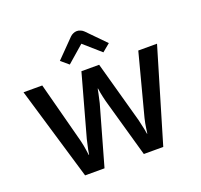

<svg xmlns="http://www.w3.org/2000/svg" viewBox="-129 -899 1093 1044"><g transform="rotate(-20 417.5 -376.5)"><path d="M803.7 -539.1Q776.4 -539.1 695.3 -539.1Q671.9 -450.2 601.6 -182.6Q594.7 -154.3 590.8 -126Q586.9 -97.7 586.9 -97.7Q585.9 -97.7 585 -97.7Q585 -97.7 580.1 -126Q574.2 -154.3 567.4 -182.6Q534.2 -301.8 468.8 -539.1Q456.1 -539.1 417 -539.1Q404.3 -539.1 366.2 -539.1Q341.8 -450.2 267.6 -182.6Q260.7 -154.3 254.9 -126Q250 -97.7 250 -97.7Q249 -97.7 248 -97.7Q248 -97.7 244.1 -126Q240.2 -154.3 233.4 -182.6Q202.1 -301.8 139.6 -539.1Q112.3 -539.1 31.2 -539.1Q71.3 -404.3 191.4 0Q219.7 0 303.7 0Q328.1 -85.9 400.4 -341.8Q407.2 -369.1 412.1 -394.5Q417 -419.9 417 -419.9Q418 -419.9 418.9 -419.9Q418.9 -419.9 422.9 -394.5Q427.7 -369.1 434.6 -341.8Q466.8 -227.5 531.2 0Q559.6 0 643.6 0Q683.6 -134.8 803.7 -539.1ZM558.6 -631.8Q533.2 -658.2 457 -735.4Q448.2 -744.1 438.5 -748Q428.7 -752.9 417 -752.9Q405.3 -752.9 395.5 -748Q385.7 -744.1 377 -735.4Q342.8 -700.2 275.4 -631.8Q286.1 -623 319.3 -594.7Q343.8 -616.2 417 -679.7Q441.4 -659.2 513.7 -594.7Q525.4 -604.5 558.6 -631.8Z"/></g></svg>

Font: DaxlinePro-Medium
Style: Medium
Weight: 400
Designer: Hans Reichel
Version: Version 7.502; 2006